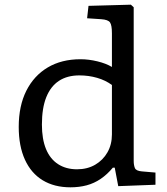

<svg xmlns="http://www.w3.org/2000/svg" viewBox="-20 -786 714 820"><path d="M281 14Q212 14 162.5 -16Q113 -46 86.5 -104Q60 -162 60 -244Q60 -334 92.5 -398.5Q125 -463 184 -498Q243 -533 324 -533Q359 -533 396 -524Q433 -515 458 -500V-644Q458 -678 450 -690Q442 -702 412 -704L352 -708L358 -761L539 -766L551 -755V-99Q551 -81 556 -68.5Q561 -56 586 -54L644 -49V3L485 9L470 -70H462Q438 -41 410 -22Q382 -3 350 5.5Q318 14 281 14ZM309 -63Q353 -63 386.5 -82.5Q420 -102 439 -135.5Q458 -169 458 -212V-423Q431 -443 395 -453.5Q359 -464 319 -464Q267 -464 231.5 -440.5Q196 -417 177.5 -370.5Q159 -324 159 -254Q159 -192 176.5 -149.5Q194 -107 228 -85Q262 -63 309 -63Z"/></svg>

Font: Literata Variable Black
Style: Regular
Weight: 900
Designer: Latin by Veronika Burian and Jose Scaglione. Greek by Irene Vlachou. Cyrillic by Vera Evstafieva.
Foundry: TypeTogether
Version: Version 3.021